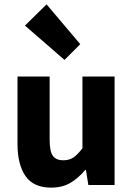

<svg xmlns="http://www.w3.org/2000/svg" viewBox="-20 -846 608 878"><path d="M214 12Q133 12 96.5 -41Q60 -94 60 -188V-496H207V-207Q207 -153 222 -133Q237 -113 269 -113Q297 -113 316 -126Q335 -139 357 -168V-496H504V0H384L373 -69H370Q338 -31 301.5 -9.5Q265 12 214 12ZM275 -572 94 -729 193 -826 347 -644Z"/></svg>

Font: Font
Style: ¶
Weight: 700
Designer: Paul D. Hunt
Foundry: Adobe Systems Incorporated
Version: Version 3.000